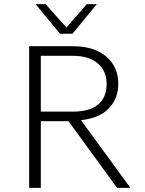

<svg xmlns="http://www.w3.org/2000/svg" viewBox="-20 -902 696 922"><path d="M120 0ZM309 -320H176V0H120V-680H330Q400 -680 449 -656.5Q498 -633 523 -592.5Q548 -552 548 -501Q548 -428 502 -381Q456 -334 369 -325L606 0H542ZM176 -366H330Q409 -366 450.5 -399.5Q492 -433 492 -500Q492 -561 449.5 -597.5Q407 -634 330 -634H176ZM445 -882 328 -740H268L151 -882H199L299 -770L397 -882Z"/></svg>

Font: Martel Sans ExtraLight
Style: Regular
Weight: 275
Designer: Dan Reynolds and Mathieu Réguer
Foundry: Dan Reynolds and Mathieu Réguer
Version: Version 1.002; ttfautohint (v1.1) -l 5 -r 5 -G 72 -x 0 -D la